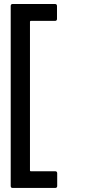

<svg xmlns="http://www.w3.org/2000/svg" viewBox="-20 -804 433 954"><path d="M253.9 129.9H43Q33.2 129.9 33.2 120.1V-773.9Q33.2 -784.2 43 -784.2H252.9Q263.2 -784.2 263.2 -773.9V-710Q263.2 -700.2 252.9 -700.2H132.8Q128.9 -700.2 128.9 -695.8V43Q128.9 46.9 132.8 46.9H253.9Q264.2 46.9 264.2 57.1V120.1Q264.2 129.9 253.9 129.9Z"/></svg>

Font: Gruenseis Font Medium
Style: Regular
Weight: 500
Designer: Jeremy Tribby
Foundry: Tribby Type
Version: Version 1.408;Glyphs 3.1.2 (3151)